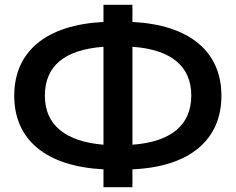

<svg xmlns="http://www.w3.org/2000/svg" viewBox="-20 -748 977 796"><path d="M898 -351C898 -535 765 -645 529 -657V-728H409V-657C173 -645 39 -536 39 -351C39 -167 173 -58 409 -46V28H529V-46C765 -56 898 -167 898 -351ZM166 -351C166 -475 248 -542 409 -554V-148C254 -161 166 -228 166 -351ZM529 -554C687 -543 773 -475 773 -352C773 -229 689 -160 529 -148Z"/></svg>

Font: Talent
Style: Bold
Weight: 600
Designer: Mike Powis
Version: Version 1.001;hotconv 1.0.109;makeotfexe 2.5.65596